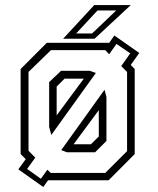

<svg xmlns="http://www.w3.org/2000/svg" viewBox="-20 -708 619 754"><path d="M150 26.5 52 -43 81 -83 61 -103V-437L164 -540H406.5H409L429 -568.5L527 -500L493.5 -453L509 -437V-103L406.5 0H169L167 2.5ZM269 -141.5H337L368 -172V-275.5ZM140.5 -6 166 -41.5 179 -29H393.5L479 -114.5V-425.5L456 -448.5L491.5 -498.5L437.5 -535.5L408.5 -495L393.5 -511H180L92 -425.5V-116L118.5 -89L86.5 -44.5ZM243 -110 220.5 -118.5 390.5 -355.5 398 -327.5V-154.5L353.5 -110ZM181.5 -178 173 -209.5V-385.5L220 -430H332.5L356.5 -421.5ZM202.5 -255 309 -399H233.5L202.5 -368ZM228 -556 350 -688H493.5L351.5 -556ZM279 -576.5H341.5L436.5 -667H363Z"/></svg>

Font: Tourney Light
Style: Regular
Weight: 300
Version: Version 1.015